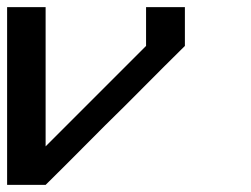

<svg xmlns="http://www.w3.org/2000/svg" viewBox="-20 -520 707 540"><path d="M275 -166.7Q142.5 -33.3 108.3 0H0V-500H108.3V-108.3L390.8 -390.8V-500H500V-390.8Q465 -356.7 333.3 -224.2Z"/></svg>

Font: 0xA000-Squareish-Mono
Style: Squareish-Mono-Bold
Weight: 700
Version: Version 0.1